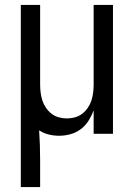

<svg xmlns="http://www.w3.org/2000/svg" viewBox="-20 -540 540 775"><path d="M64 215V-520H142V-200Q142 -183 144 -166.5Q146 -150 151 -134.5Q156 -119 165.5 -105Q175 -91 188 -81Q201 -71 217 -66.5Q233 -62 250 -62Q267 -62 283 -66.5Q299 -71 312 -81Q325 -91 334.5 -105Q344 -119 349 -134.5Q354 -150 356 -166.5Q358 -183 358 -200V-520H436V0H358V-95Q350 -73 337.5 -53Q325 -33 306.5 -19Q288 -5 265 1.5Q242 8 219 8Q198 8 177 3Q156 -2 138 -14Q140 16 141 46.5Q142 77 142 107V215Z"/></svg>

Font: Iosevka Fixed
Style: Regular
Weight: 400
Monospace: yes
Designer: Belleve Invis
Foundry: Belleve Invis
Version: Version 33.2.4